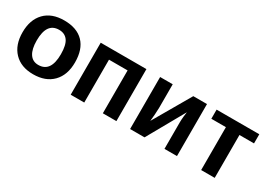

<svg xmlns="http://www.w3.org/2000/svg" viewBox="-9 -1108 2337 1689"><g transform="rotate(30 1159.5 -264.0)"><path d="M571.8 -264.6Q571.8 -136.2 500.5 -63.2Q429.2 9.8 303.2 9.8Q179.7 9.8 109.4 -63.5Q39.1 -136.7 39.1 -264.6Q39.1 -392.1 109.4 -465.1Q179.7 -538.1 306.2 -538.1Q435.5 -538.1 503.7 -467.5Q571.8 -397 571.8 -264.6ZM428.2 -264.6Q428.2 -358.9 397.5 -401.4Q366.7 -443.8 308.1 -443.8Q183.1 -443.8 183.1 -264.6Q183.1 -176.3 213.6 -130.1Q244.1 -84 301.8 -84Q428.2 -84 428.2 -264.6Z M1145 -528.3V0H1007.3V-435.5H818.4V0H680.7V-528.3Z M1412.1 -528.3V-291Q1412.1 -268.6 1408.7 -219.2Q1405.3 -169.9 1402.3 -150.9L1621.1 -528.3H1760.3V0H1633.3V-268.6Q1633.3 -293 1636.7 -328.6Q1640.1 -364.3 1643.1 -377.4L1430.7 0H1284.2V-528.3Z M1857.9 -528.3H2291.5V-435.5H2143.6V0H2005.9V-435.5H1857.9Z"/></g></svg>

Font: Arial
Style: Bold
Weight: 700
Designer: Steve Matteson
Foundry: Ascender Corporation
Version: Version 2.00.3